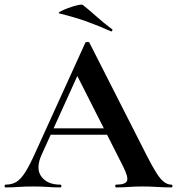

<svg xmlns="http://www.w3.org/2000/svg" viewBox="-28 -815 770 835"><path d="M171 -229 186 -257H474L481 -229ZM717 -12Q722 -12 722 -6Q722 0 717 0Q687 0 654.5 -2Q622 -4 592 -4Q558 -4 533 -2Q508 0 477 0Q473 0 473 -6Q473 -12 477 -12Q518 -12 524.5 -28.5Q531 -45 506 -94L303 -495L352 -581L153 -142Q126 -82 152 -47Q178 -12 234 -12Q239 -12 239 -6Q239 0 234 0Q204 0 179 -2Q154 -4 116 -4Q77 -4 53.5 -2Q30 0 -4 0Q-8 0 -8 -6Q-8 -12 -4 -12Q23 -12 42.5 -23.5Q62 -35 81.5 -65.5Q101 -96 126 -152L343 -629Q344 -632 352 -632.5Q360 -633 361 -629L611 -137Q635 -90 652.5 -62.5Q670 -35 685.5 -23.5Q701 -12 717 -12ZM454 -679Q403 -702 350.5 -721Q298 -740 232 -756Q222 -758 234.5 -765Q247 -772 268.5 -780Q290 -788 309.5 -792.5Q329 -797 333 -793Q363 -769 393 -742Q423 -715 458 -689Q462 -688 460.5 -682.5Q459 -677 454 -679Z"/></svg>

Font: Cormorant Infant Light
Style: Bold
Weight: 700
Version: Version 4.001